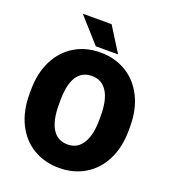

<svg xmlns="http://www.w3.org/2000/svg" viewBox="-161 -1017 1011 1143"><g transform="rotate(20 345.0 -445.5)"><path d="M30.3 0ZM345.7 9.8Q252.9 9.8 181.4 -33Q109.9 -75.7 70.1 -155.5Q30.3 -235.4 30.3 -342.3V-368.2Q30.3 -475.1 70.1 -554.9Q109.9 -634.8 181.2 -677.7Q252.4 -720.7 344.7 -720.7Q436 -720.7 507.6 -677.7Q579.1 -634.8 619.4 -554.9Q659.7 -475.1 659.7 -368.2V-342.3Q659.7 -235.4 619.6 -155.5Q579.6 -75.7 508.3 -33Q437 9.8 345.7 9.8ZM344.7 -571.8Q216.3 -571.8 216.3 -369.1V-342.3Q216.3 -243.7 248.8 -191.2Q281.2 -138.7 345.7 -138.7Q407.2 -138.7 440.4 -191.9Q473.6 -245.1 473.6 -342.3V-369.1Q473.6 -467.8 440.2 -519.8Q406.7 -571.8 344.7 -571.8ZM304.2 -745.6 165 -901.4H347.7L445.3 -745.6Z"/></g></svg>

Font: Heebo Black
Style: Regular
Weight: 900
Designer: Oded Ezer
Foundry: Meir Sadan
Version: Version 2.001; ttfautohint (v1.5.14-ce02) -l 8 -r 50 -G 200 